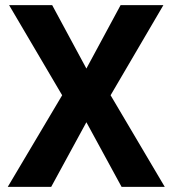

<svg xmlns="http://www.w3.org/2000/svg" viewBox="-20 -731 675 751"><path d="M184.1 -710.9 317.9 -462.9 451.7 -710.9H619.1L412.6 -358.4L624.5 0H455.6L317.9 -252.9L180.2 0H10.3L223.1 -358.4L15.6 -710.9Z"/></svg>

Font: Vazirmatn FD
Style: Bold
Weight: 700
Designer: Saber Rastikerdar
Foundry: Saber Rastikerdar
Version: Version 33.001